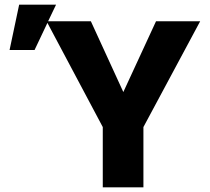

<svg xmlns="http://www.w3.org/2000/svg" viewBox="-20 -802 897 822"><path d="M21 -588H128L183 -704L420 -258V0H594V-258L837 -711H648L508 -408L369 -711H186L220 -782H62Z"/></svg>

Font: Asimov Pro
Style: Ult
Weight: 900
Designer: Google
Version: Version 2.000980; 2014